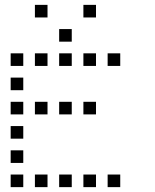

<svg xmlns="http://www.w3.org/2000/svg" viewBox="-20 -796 640 792"><path d="M125 -776Q124 -776 124 -776Q124 -776 124 -775V-725Q124 -724 124 -724Q124 -724 125 -724H175Q176 -724 176 -724Q176 -724 176 -725V-775Q176 -776 176 -776Q176 -776 175 -776ZM325 -776Q324 -776 324 -776Q324 -776 324 -775V-725Q324 -724 324 -724Q324 -724 325 -724H375Q376 -724 376 -724Q376 -724 376 -725V-775Q376 -776 376 -776Q376 -776 375 -776ZM225 -676Q224 -676 224 -676Q224 -676 224 -675V-625Q224 -624 224 -624Q224 -624 225 -624H275Q276 -624 276 -624Q276 -624 276 -625V-675Q276 -676 276 -676Q276 -676 275 -676ZM25 -576Q24 -576 24 -576Q24 -576 24 -575V-525Q24 -524 24 -524Q24 -524 25 -524H75Q76 -524 76 -524Q76 -524 76 -525V-575Q76 -576 76 -576Q76 -576 75 -576ZM125 -576Q124 -576 124 -576Q124 -576 124 -575V-525Q124 -524 124 -524Q124 -524 125 -524H175Q176 -524 176 -524Q176 -524 176 -525V-575Q176 -576 176 -576Q176 -576 175 -576ZM225 -576Q224 -576 224 -576Q224 -576 224 -575V-525Q224 -524 224 -524Q224 -524 225 -524H275Q276 -524 276 -524Q276 -524 276 -525V-575Q276 -576 276 -576Q276 -576 275 -576ZM325 -576Q324 -576 324 -576Q324 -576 324 -575V-525Q324 -524 324 -524Q324 -524 325 -524H375Q376 -524 376 -524Q376 -524 376 -525V-575Q376 -576 376 -576Q376 -576 375 -576ZM425 -576Q424 -576 424 -576Q424 -576 424 -575V-525Q424 -524 424 -524Q424 -524 425 -524H475Q476 -524 476 -524Q476 -524 476 -525V-575Q476 -576 476 -576Q476 -576 475 -576ZM25 -476Q24 -476 24 -476Q24 -476 24 -475V-425Q24 -424 24 -424Q24 -424 25 -424H75Q76 -424 76 -424Q76 -424 76 -425V-475Q76 -476 76 -476Q76 -476 75 -476ZM25 -376Q24 -376 24 -376Q24 -376 24 -375V-325Q24 -324 24 -324Q24 -324 25 -324H75Q76 -324 76 -324Q76 -324 76 -325V-375Q76 -376 76 -376Q76 -376 75 -376ZM125 -376Q124 -376 124 -376Q124 -376 124 -375V-325Q124 -324 124 -324Q124 -324 125 -324H175Q176 -324 176 -324Q176 -324 176 -325V-375Q176 -376 176 -376Q176 -376 175 -376ZM225 -376Q224 -376 224 -376Q224 -376 224 -375V-325Q224 -324 224 -324Q224 -324 225 -324H275Q276 -324 276 -324Q276 -324 276 -325V-375Q276 -376 276 -376Q276 -376 275 -376ZM325 -376Q324 -376 324 -376Q324 -376 324 -375V-325Q324 -324 324 -324Q324 -324 325 -324H375Q376 -324 376 -324Q376 -324 376 -325V-375Q376 -376 376 -376Q376 -376 375 -376ZM25 -276Q24 -276 24 -276Q24 -276 24 -275V-225Q24 -224 24 -224Q24 -224 25 -224H75Q76 -224 76 -224Q76 -224 76 -225V-275Q76 -276 76 -276Q76 -276 75 -276ZM25 -176Q24 -176 24 -176Q24 -176 24 -175V-125Q24 -124 24 -124Q24 -124 25 -124H75Q76 -124 76 -124Q76 -124 76 -125V-175Q76 -176 76 -176Q76 -176 75 -176ZM25 -76Q24 -76 24 -76Q24 -76 24 -75V-25Q24 -24 24 -24Q24 -24 25 -24H75Q76 -24 76 -24Q76 -24 76 -25V-75Q76 -76 76 -76Q76 -76 75 -76ZM125 -76Q124 -76 124 -76Q124 -76 124 -75V-25Q124 -24 124 -24Q124 -24 125 -24H175Q176 -24 176 -24Q176 -24 176 -25V-75Q176 -76 176 -76Q176 -76 175 -76ZM225 -76Q224 -76 224 -76Q224 -76 224 -75V-25Q224 -24 224 -24Q224 -24 225 -24H275Q276 -24 276 -24Q276 -24 276 -25V-75Q276 -76 276 -76Q276 -76 275 -76ZM325 -76Q324 -76 324 -76Q324 -76 324 -75V-25Q324 -24 324 -24Q324 -24 325 -24H375Q376 -24 376 -24Q376 -24 376 -25V-75Q376 -76 376 -76Q376 -76 375 -76ZM425 -76Q424 -76 424 -76Q424 -76 424 -75V-25Q424 -24 424 -24Q424 -24 425 -24H475Q476 -24 476 -24Q476 -24 476 -25V-75Q476 -76 476 -76Q476 -76 475 -76Z"/></svg>

Font: Doto
Style: Regular
Weight: 400
Monospace: yes
Version: Version 1.000